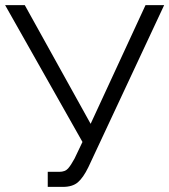

<svg xmlns="http://www.w3.org/2000/svg" viewBox="-20 -730 663 752"><path d="M167 2V-57H212Q235 -57 246.5 -70Q258 -83 272 -109L303 -174L0 -710H77L335 -245L550 -710H623L326 -75Q306 -34 285 -16Q264 2 226 2Z"/></svg>

Font: Raleway
Style: Regular
Weight: 400
Designer: Matt McInerney, Pablo Impallari, Rodrigo Fuenzalida
Foundry: Matt McInerney, Pablo Impallari, Rodrigo Fuenzalida
Version: Version 4.101;RELEASE